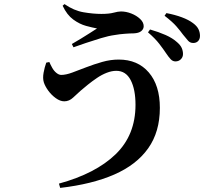

<svg xmlns="http://www.w3.org/2000/svg" viewBox="-20 -840 1040 938"><path d="M837 -540Q824 -540 814 -550.5Q804 -561 792 -579Q778 -600 758 -626Q738 -652 703 -682L713 -696Q755 -684 789 -669Q823 -654 846 -633Q862 -619 868 -605Q874 -591 874 -576Q874 -561 863.5 -550.5Q853 -540 837 -540ZM268 57Q447 8 544.5 -86Q642 -180 642 -328Q642 -403 618.5 -448.5Q595 -494 548 -494Q526 -494 501.5 -484.5Q477 -475 453.5 -459Q430 -443 409.5 -426.5Q389 -410 374 -397Q357 -382 337.5 -363.5Q318 -345 294 -345Q274 -345 252.5 -360.5Q231 -376 215.5 -397.5Q200 -419 194 -438Q188 -458 193 -485Q198 -512 206 -534L221 -537Q227 -523 235.5 -508Q244 -493 256 -483.5Q268 -474 279 -474Q302 -474 333 -485.5Q364 -497 401.5 -511.5Q439 -526 479.5 -537.5Q520 -549 560 -549Q653 -549 707 -486Q761 -423 761 -313Q761 -196 704 -115.5Q647 -35 538.5 12.5Q430 60 274 78ZM331 -625Q352 -637 375 -651Q398 -665 419 -678.5Q440 -692 454 -701Q432 -705 400.5 -713.5Q369 -722 338 -744.5Q307 -767 286 -812L295 -820Q341 -788 388.5 -780Q436 -772 475 -772Q513 -772 535 -778Q557 -784 571 -784Q596 -784 621.5 -774Q647 -764 664.5 -747.5Q682 -731 682 -712Q682 -698 670 -688Q658 -678 633 -677Q617 -677 590 -675Q563 -673 541 -669Q511 -665 473 -653.5Q435 -642 399.5 -630Q364 -618 339 -609ZM924 -630Q909 -630 899 -641Q889 -652 874 -671Q861 -689 842 -711Q823 -733 784 -763L793 -776Q835 -768 868.5 -755.5Q902 -743 923 -727Q942 -713 949.5 -697.5Q957 -682 957 -665Q957 -649 948 -639.5Q939 -630 924 -630Z"/></svg>

Font: Noto Serif TC
Style: Bold
Weight: 700
Designer: Ryoko NISHIZUKA 西塚涼子 (kana & ideographs); Frank Grießhammer (Latin, Greek & Cyrillic); Wenlong ZHANG 张文龙 (bopomofo); San
Foundry: Adobe
Version: Version 2.002-H1;hotconv 1.1.0;makeotfexe 2.6.0